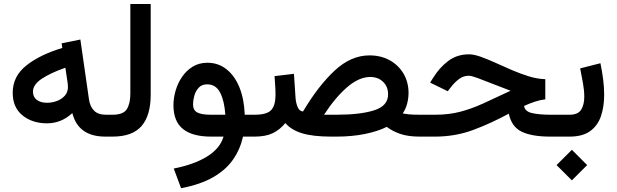

<svg xmlns="http://www.w3.org/2000/svg" viewBox="-20 -698 3152 981"><path d="M518.6 0Q379.9 0 349.6 -120.1Q293 -67.9 220.2 -67.9Q145 -67.9 95 -108.4Q44.9 -148.9 44.9 -224.1Q44.9 -307.6 113.8 -362.8Q182.6 -418 298.3 -453.1L294.9 -476.6L390.6 -496.1L434.6 -190.4Q439.9 -153.3 460.7 -132.6Q481.4 -111.8 520.5 -111.8H535.6V0ZM327.1 -252.9Q327.1 -267.1 324.2 -283.7L314 -352.1Q237.8 -325.2 193.1 -295.4Q148.4 -265.6 148.4 -229.5Q148.4 -202.6 168 -187.7Q187.5 -172.9 220.2 -172.9Q246.6 -172.9 271 -182.1Q295.4 -191.4 311.3 -209.2Q327.1 -227.1 327.1 -252.9Z M516.1 -111.8H555.2Q610.8 -111.8 628.4 -140.9Q646 -169.9 646 -219.2V-677.7H750V-214.4Q750 -108.4 703.4 -54.2Q656.7 0 554.7 0H516.1Z M1039.6 -377.4Q1095.2 -377.4 1137.2 -344.2Q1179.2 -311 1203.4 -251.5Q1227.5 -191.9 1230.5 -111.8H1279.8V0H1221.7Q1207.5 64 1171.1 116.7Q1134.8 169.4 1069.8 207Q1004.9 244.6 905.3 263.7L867.7 163.1Q970.2 143.1 1037.1 102.3Q1104 61.5 1122.1 0H1058.6Q962.9 0 914.6 -39.1Q866.2 -78.1 866.2 -160.6Q866.2 -196.8 877.2 -234.9Q888.2 -272.9 910.2 -305.2Q932.1 -337.4 964.6 -357.4Q997.1 -377.4 1039.6 -377.4ZM1055.7 -111.8H1131.3Q1126.5 -182.6 1104.7 -224.9Q1083 -267.1 1038.6 -267.1Q1010.7 -267.1 994.9 -249.5Q979 -231.9 972.7 -208.3Q966.3 -184.6 966.3 -165Q966.3 -134.3 988.8 -123Q1011.2 -111.8 1055.7 -111.8Z M1698.2 0H1672.4Q1578.6 0 1522.7 -17.3Q1466.8 -34.7 1438 -69.3Q1410.2 -35.2 1373.8 -17.6Q1337.4 0 1280.3 0H1260.3L1260.7 -111.8H1280.3Q1344.2 -111.8 1366 -136Q1387.7 -160.2 1387.7 -212.9Q1387.7 -238.8 1386 -261.7Q1384.3 -284.7 1382.8 -309.1L1481.9 -320.8L1490.2 -195.8Q1492.7 -168.9 1501.5 -149.4Q1510.3 -129.9 1528.3 -128.4Q1606.4 -259.8 1689.9 -337.4Q1773.4 -415 1867.7 -415Q1926.3 -415 1971.2 -390.1Q2016.1 -365.2 2041.7 -321.8Q2067.4 -278.3 2067.4 -222.7Q2067.4 -195.8 2060.1 -168Q2052.7 -140.1 2037.6 -118.7Q2050.3 -115.7 2070.1 -113.8Q2089.8 -111.8 2125 -111.8H2139.6V0H2125.5Q2064.9 0 2024.9 -13.9Q1984.9 -27.8 1956.1 -49.8Q1911.6 -27.3 1845.5 -13.7Q1779.3 0 1698.2 0ZM1871.6 -304.7Q1814 -304.7 1753.2 -252Q1692.4 -199.2 1635.7 -111.8H1699.7Q1821.3 -111.8 1892.1 -134.5Q1962.9 -157.2 1962.9 -215.8Q1962.9 -254.9 1937.5 -279.8Q1912.1 -304.7 1871.6 -304.7Z M2766.1 -293.5V-190.4Q2742.2 -188 2713.6 -178.7Q2685.1 -169.4 2657.7 -156.7Q2661.6 -128.4 2699 -120.1Q2736.3 -111.8 2794.4 -111.8H2821.3V0H2792.5Q2697.3 0 2645.5 -25.1Q2593.8 -50.3 2579.6 -117.2Q2485.8 -66.4 2395.5 -33.2Q2305.2 0 2201.7 0H2120.1V-111.8H2203.1Q2273.9 -111.8 2331.5 -127Q2389.2 -142.1 2449.7 -169.7Q2510.3 -197.3 2588.9 -234.4Q2541 -252 2496.8 -269.8Q2452.6 -287.6 2420.4 -299.3Q2388.2 -311 2375.5 -311Q2347.2 -311 2325 -293.9Q2302.7 -276.9 2286.1 -255.4L2267.6 -231.9L2177.7 -275.9L2191.4 -297.9Q2224.6 -352.1 2269.8 -386.2Q2314.9 -420.4 2376 -420.4Q2401.4 -420.4 2436.3 -408Q2471.2 -395.5 2512 -377Q2552.7 -358.4 2596.4 -339.6Q2640.1 -320.8 2683.3 -307.6Q2726.6 -294.4 2766.1 -293.5Z M2890.1 0H2801.3V-111.8H2890.1Q2933.6 -111.8 2949.5 -137.7Q2965.3 -163.6 2965.3 -203.6Q2965.3 -235.8 2958.5 -273.7Q2951.7 -311.5 2944.3 -348.6L3047.9 -375Q3056.6 -332.5 3061.8 -292Q3066.9 -251.5 3066.9 -213.9Q3066.9 -152.3 3050.3 -104Q3033.7 -55.7 2994.9 -27.8Q2956.1 0 2890.1 0ZM2901.9 67.4 2980 145.5 2901.9 223.6 2823.7 145.5Z"/></svg>

Font: Vazirmatn UI FD Medium
Style: Regular
Weight: 500
Designer: Saber Rastikerdar
Foundry: Saber Rastikerdar
Version: Version 33.003